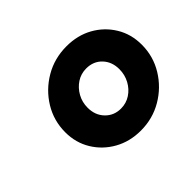

<svg xmlns="http://www.w3.org/2000/svg" viewBox="-100 -857 706 706"><g transform="rotate(-45 253.0 -503.5)"><path d="M280.2 -297Q223 -297 177.5 -322.5Q132 -348 105.5 -391.5Q79 -435 79 -489.2Q79 -549.6 109.6 -599.6Q140.2 -649.6 191.6 -679.8Q243 -710 306 -710Q363.2 -710 408.1 -685Q453 -660 479.5 -616.6Q506 -573.3 506 -518.3Q506 -458 475.2 -407.6Q444.4 -357.2 393.2 -327.1Q342 -297 280.2 -297ZM285.7 -406Q313 -406 335.3 -420.5Q357.5 -435 370.8 -459.5Q384 -484 384 -513Q384 -551.2 360.5 -576.1Q337 -601 299.4 -601Q272 -601 249.9 -586.5Q227.9 -572.1 214.4 -548Q201 -523.9 201 -495Q201 -456 225.2 -431Q249.3 -406 285.7 -406Z"/></g></svg>

Font: Red Hat Text VF
Style: Italic
Weight: 400
Italic angle: -12°
Designer: Pentagram, MCKL
Foundry: Pentagram, MCKL
Version: Version 1.023